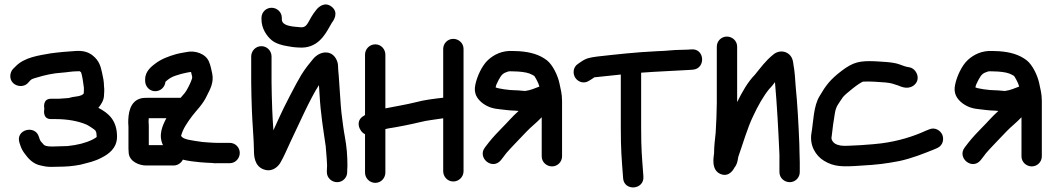

<svg xmlns="http://www.w3.org/2000/svg" viewBox="-20 -719 4603 840"><path d="M403 -121C403 -120.5 404.9 -119 384.5 -108.2C354.9 -93.6 318.9 -84.5 275.7 -80C262.1 -79.8 217.3 -78 208 -78C185.8 -78 176.1 -81.6 172.1 -85.3L157.7 -101.5C156.4 -103.6 154.9 -106.5 153.7 -109.9L150.1 -120.7C133.7 -174.7 45.9 -152.2 65.3 -94.1L69.3 -82.1C73.6 -69.2 78.7 -59.3 88.1 -46.9C102.3 -27.4 123.1 -1.2 160.3 5.6L180.1 9.5C188.8 11.2 199.3 11 208 11C236.8 11 280.8 10 307.1 5.7L331.1 1.7C331.7 1.6 332.8 1.3 333.6 1.1C364.7 -7.4 392.9 -11.9 425.7 -29.9C453.7 -44 492 -69.8 492 -121C492 -191.5 456.3 -223.4 410.3 -247.3C420.7 -259.3 435 -280.4 435 -302C435 -310.6 437.6 -323.9 435 -342.1C434.8 -363 431.3 -379.9 426.4 -401.4C419.6 -432.8 412.7 -452.8 388.4 -473.9C366.4 -493 340.5 -498 310.3 -495.9C274 -493.5 240.5 -490.9 202.1 -485.7C150.5 -476.3 86.4 -469.1 47 -427.3L37.3 -417.7C29.5 -409.9 25 -397.3 25 -386C25 -344.2 78.2 -329.2 102.6 -356.3L111.7 -366.4C116.9 -372.3 122.7 -374.8 142 -380C173.8 -389.9 213.4 -398.9 250.5 -401C271.4 -402.3 295.1 -407 314 -407C319.5 -407 324.2 -407.6 328.9 -407.4C330.4 -406.4 332.8 -404.5 334.7 -402.6C339.5 -389.6 344.6 -356.8 347 -335.6V-321C347 -317 346.9 -314.6 346.4 -310.4C343.5 -305.4 334.9 -298.6 307.5 -295.9C291 -294.2 283.4 -290 279 -290C273.4 -290 243.7 -287 237 -287H203C163.9 -287 174 -243 174 -243C174 -243 163.4 -198 203 -198H223C275.7 -198 322.8 -189.2 358.6 -173.8C363.6 -171.9 391.5 -154.2 396.9 -148.5C400.7 -141.9 402 -138.9 402 -134C402 -130 403 -122.6 403 -121Z M542 -163V-68C542 -61.1 542.4 -54.4 543.2 -47.9C547.8 -11 590.6 5 619 5H740C757 5 772.6 -5.7 780 -20.6C797.6 -15.5 837.9 -10.4 856.2 -9.1L884.2 -7.1C892.4 -6.4 900.5 -6.1 908 -6C915.5 -4.9 922.7 -4.2 933.3 -5H985C1011 -5 1029 -27 1029 -50C1029 -74.3 1009.3 -94 985 -94H930C919.1 -94 909.2 -94.6 889.8 -95.9L864.8 -97.9C814.6 -105.5 781.7 -108.2 772.2 -124.4C780.7 -156.9 799.7 -182.9 820.1 -210.7C839.6 -237.1 867.8 -261 887.6 -305.4C897.9 -325.8 916.8 -358.2 908.4 -397.3C905.4 -411.1 901.3 -433.9 893.9 -450C879.6 -483.9 833.9 -499.4 796.7 -491.4C782.9 -488.4 770.4 -487.5 750.3 -482.1C717.8 -472.8 685.5 -461 658.7 -440.3C645.3 -429.9 615 -408.6 615 -372V-365C615 -342 633 -320 659 -320C682.6 -320 701.5 -337.6 703.8 -361.2C716.8 -373.2 729.8 -382.4 748.4 -388.1L773.5 -395.8C779.9 -397.3 788 -399.2 793.9 -400.5C802.7 -402.1 810.8 -404 815.7 -404.2C820 -384.6 822.4 -383.7 819.9 -374.7C815.4 -358.7 798.2 -324.8 789.4 -313.5C783 -305.6 778.2 -300.7 770.2 -291H624C615.8 -291 607.1 -291 599.8 -289.4C545.9 -277.9 541 -218.6 541 -182C541 -176.1 542 -172.9 542 -163ZM693 -84H631V-163C631 -171.8 630.8 -178.3 630 -186.3C630 -189.3 630.2 -196.5 630.8 -202H708C691.4 -170.9 671.6 -128.6 693 -84Z M1124 -641V-634C1124 -594 1147.3 -560.6 1169.2 -542.7C1186.6 -528.4 1214.4 -520.6 1236 -517.3L1259.9 -513.3C1268.4 -511.9 1277.7 -511.8 1287.1 -511.1C1367.8 -504.9 1401.2 -565.3 1422.8 -603.7C1427.1 -611.5 1431.3 -618.9 1432.2 -620C1438.8 -627.9 1464 -664.3 1430.7 -689.8C1399.5 -713.9 1371.8 -686.7 1363.4 -675.5C1325.9 -630.7 1329.3 -595.9 1293.5 -599.9L1271.3 -601.9C1230.9 -605.6 1213 -616.1 1213 -634V-641C1213 -667 1191 -685 1168 -685C1143.7 -685 1124 -665.3 1124 -641ZM1500 7C1500 -39.2 1496.8 -77.5 1488.6 -121.6C1483.3 -149.5 1478 -191.3 1473.8 -226C1470.1 -257.6 1464.8 -355.5 1461.9 -389.2C1460.7 -403.2 1459 -416.5 1459 -429C1459 -453.7 1443.6 -479 1423.2 -486.3C1390.9 -497.8 1362.5 -476.5 1349.7 -460.9C1331.7 -439.3 1315.1 -418.8 1297.7 -390.6C1277.1 -357.1 1219.7 -246 1202.1 -206C1193.2 -185.6 1185.2 -168.2 1176.1 -148.8C1174 -181.9 1171.7 -216.8 1171 -238.8L1169 -302.8C1168.3 -324.5 1168 -343.7 1168 -360V-472C1168 -496.1 1148.7 -517 1123.5 -517C1098.3 -517 1079 -496.1 1079 -472V-360C1079 -342.3 1079.3 -322.4 1080 -300.2L1082 -236.2C1083.4 -190.2 1091 -101.1 1091 -63C1091 -38.7 1092.1 7.7 1134.5 22.5C1162.4 33 1189.3 19.5 1205.2 -4.7C1223.1 -34.5 1236.6 -69.2 1251.5 -100.1C1283.1 -165.5 1337.2 -288.8 1375.4 -346.7C1376.2 -335.9 1377.1 -323.1 1378 -306.6C1382.8 -219.2 1394.6 -152 1405.1 -78.3L1407.1 -53.1C1408.3 -36.1 1410.8 -12.7 1411 5.1C1410.5 12.7 1410 21.8 1410 27V34C1410 59.6 1431.6 78 1455 78C1479.6 78 1499 57.9 1499 34V27C1499 24.6 1500 15.4 1500 7Z M1919 -505V-291.5C1880.6 -287 1837.2 -282.3 1796.7 -271.2C1759.2 -261.8 1711.1 -253.9 1666 -244.9V-480C1666 -503 1648 -525 1622 -525C1597.2 -525 1577 -504.8 1577 -480V-215.7C1574.6 -214.1 1572.4 -212.7 1570.6 -211.7C1532.4 -189.9 1551.9 -142.9 1577 -131.9V36C1577 60.8 1597.2 81 1622 81C1648 81 1666 59 1666 36V-154.3C1669.1 -155 1674.5 -156.2 1680.3 -157.4C1718.9 -163.1 1778.8 -175.2 1818.1 -184.7C1850.4 -193.1 1880.9 -195.2 1919 -201.5V30C1919 53 1937 75 1963 75C1987.8 75 2008 54.8 2008 30V-505C2008 -531 1986 -549 1963 -549C1938.7 -549 1919 -529.3 1919 -505Z M2236 -324C2207.8 -324 2159.4 -331.1 2148.3 -336.7C2151 -348.2 2151.9 -350.9 2162 -370.2C2175 -393.7 2180.6 -399.1 2204.7 -406.6C2213.5 -408 2227.9 -406.1 2247 -406C2273.7 -403.9 2293.2 -400.5 2307.6 -392.3C2321 -384.6 2315.4 -390.8 2328.1 -368.9C2334 -357.7 2337.3 -350.1 2339.9 -340.3C2318.6 -332 2300.8 -324.2 2277.4 -321C2266.4 -321.1 2251.5 -324 2236 -324ZM2439 -35V-277C2439 -310.4 2432.4 -329.4 2427.5 -354.9C2420.6 -388 2398.6 -434.5 2373.5 -454.6C2340.4 -480.4 2300.1 -491.5 2251.8 -494.9C2251.4 -495 2250.6 -495 2250 -495C2241.1 -495 2233.1 -495.3 2224.7 -495.9C2176.1 -499 2139.8 -479.2 2115 -456.4C2088.4 -431.8 2067.1 -384.7 2059.6 -348.5C2051.2 -310.2 2067.4 -286 2092 -267C2117 -249 2139.4 -243.4 2169.7 -240.6C2187.7 -238.9 2208.8 -235.3 2233 -235C2236.3 -234.7 2243.3 -234.1 2248.9 -233.6C2217.6 -205.4 2207.6 -191 2172.2 -155.5C2136.4 -118.7 2124.6 -104.4 2101.6 -73.9C2066.7 -28.9 2133.5 27.3 2171.2 -18C2180.2 -28.7 2183.8 -34.7 2194.7 -48.6C2205.3 -62.1 2268.9 -127.6 2283.3 -142.9C2301.2 -162.3 2328.6 -183.1 2350 -206.1V-35C2350 -9 2372 9 2395 9C2419.3 9 2439 -10.7 2439 -35Z M2996.7 -413.1 3010.8 -414.1C3068.9 -418.2 3063.9 -508.3 3004.5 -502.9L2990.3 -501.9C2980.9 -501.3 2971.1 -501 2961 -501C2923.4 -501 2900.3 -496.1 2854.1 -495C2761.2 -490.6 2679.5 -481.3 2593.9 -471.8C2558.4 -466.9 2545.1 -464.7 2521.8 -448.6L2509.5 -440.1C2485.7 -425.3 2485.6 -395.8 2496.8 -378.8C2507.3 -362.7 2532.6 -349.4 2557.8 -366.1L2570.1 -373.7C2587.3 -384.3 2569.9 -378.9 2603.9 -383.2C2634.2 -386.5 2664.8 -389.8 2696 -392.9V-160C2696 -60.8 2699.7 -27.8 2705.1 46.8L2706.1 60.8C2710.2 119 2800.3 112.3 2794.8 51.9L2793.9 40.1C2788.5 -35.6 2785 -62.9 2785 -160V-401C2854.8 -406.4 2930.7 -408.9 2996.7 -413.1Z M3116 -515V-268C3116 -234.9 3113.3 -173 3111.1 -139C3108 -107.3 3104.1 -80.6 3104 -47.9C3103.1 -36.3 3088.6 25.6 3133.5 42.8C3173.5 58.2 3192.7 15 3192.7 15C3207.4 -2.6 3207.8 -23.5 3210 -32.8C3229.8 -88.7 3250.3 -160.2 3274.6 -210.2C3295.9 -255.7 3318.9 -297.4 3346.1 -330.6C3355.1 -339 3363.5 -350.6 3370.5 -359.6C3379.5 -258 3385.3 -149.5 3390 -42.5V34C3390 60 3412 78 3435 78C3459.3 78 3479 58.3 3479 34V-10C3479 -20.6 3478.7 -31.2 3478 -45.6C3478 -54.8 3477.6 -71 3477 -90.9C3473.6 -174.4 3469 -262.2 3460.9 -343.1C3458.7 -375.2 3457 -405.9 3451.6 -434.6C3449.7 -444.6 3450.1 -471.2 3425.6 -486.3C3404 -499.6 3378.2 -493.8 3362.8 -480C3329 -453.2 3306.8 -421.2 3282.5 -391.9C3250.3 -359.1 3226.5 -315.4 3205 -272.4V-515C3205 -541 3183 -559 3160 -559C3135.7 -559 3116 -539.3 3116 -515Z M3957.1 -424.8C3945 -426.3 3928.1 -432.1 3915.1 -437.3C3886.4 -448.3 3835.3 -448.8 3807.4 -451C3741.1 -453.5 3713 -447.8 3661.9 -408.9C3612.3 -371.5 3592 -343.7 3566.7 -300.2C3538.5 -256.7 3538.4 -182.6 3530.4 -138.5C3520.2 -82.2 3549.7 -36.8 3585 -15.6C3629.2 11.3 3667 11.2 3742.6 5.9C3823.5 1.3 3853.4 -3 3915 -14.5C3970.9 -26.7 4021.1 -47.1 4065.6 -64.9L4079.8 -71C4106.9 -82.6 4110.5 -112 4102.2 -130.3C4094.1 -148 4070.7 -163.9 4045.4 -153.1L4030.7 -147.2C4030.4 -147.1 4029.9 -146.9 4029.5 -146.7C3975.5 -121.7 3908.7 -101.2 3835.5 -91.8C3812 -88.2 3677.7 -77.4 3656.3 -82.4C3644.2 -84.9 3637.3 -87.8 3632.9 -90.8C3624.3 -96.5 3615.1 -108.4 3618.3 -120.9C3618.5 -121.9 3618.8 -123.6 3618.9 -124.9C3620.9 -148.5 3628 -197.7 3632.6 -223.8C3637.9 -255.2 3647.3 -262.8 3667.7 -293.9C3677.3 -307 3743.6 -360.6 3757.3 -362C3791.7 -363.4 3819.3 -360.6 3855.7 -358.1C3885.8 -354.5 3882.9 -352.9 3909.4 -345C3916.3 -343 3947.7 -324.6 3975.7 -343.9C4013 -369.8 3989.7 -420.7 3957.1 -424.8Z M4335 -324C4306.8 -324 4258.4 -331.1 4247.3 -336.7C4250 -348.2 4250.9 -350.9 4261 -370.2C4274 -393.7 4279.6 -399.1 4303.7 -406.6C4312.5 -408 4326.9 -406.1 4346 -406C4372.7 -403.9 4392.2 -400.5 4406.6 -392.3C4420 -384.6 4414.4 -390.8 4427.1 -368.9C4433 -357.7 4436.3 -350.1 4438.9 -340.3C4417.6 -332 4399.8 -324.2 4376.4 -321C4365.4 -321.1 4350.5 -324 4335 -324ZM4538 -35V-277C4538 -310.4 4531.4 -329.4 4526.5 -354.9C4519.6 -388 4497.6 -434.5 4472.5 -454.6C4439.4 -480.4 4399.1 -491.5 4350.8 -494.9C4350.4 -495 4349.6 -495 4349 -495C4340.1 -495 4332.1 -495.3 4323.7 -495.9C4275.1 -499 4238.8 -479.2 4214 -456.4C4187.4 -431.8 4166.1 -384.7 4158.6 -348.5C4150.2 -310.2 4166.4 -286 4191 -267C4216 -249 4238.4 -243.4 4268.7 -240.6C4286.7 -238.9 4307.8 -235.3 4332 -235C4335.3 -234.7 4342.3 -234.1 4347.9 -233.6C4316.6 -205.4 4306.6 -191 4271.2 -155.5C4235.4 -118.7 4223.6 -104.4 4200.6 -73.9C4165.7 -28.9 4232.5 27.3 4270.2 -18C4279.2 -28.7 4282.8 -34.7 4293.7 -48.6C4304.3 -62.1 4367.9 -127.6 4382.3 -142.9C4400.2 -162.3 4427.6 -183.1 4449 -206.1V-35C4449 -9 4471 9 4494 9C4518.3 9 4538 -10.7 4538 -35Z"/></svg>

Font: Just Breathe
Style: Bd
Weight: 400
Foundry: Cannot Into Space Fonts
Version: Version 0.72